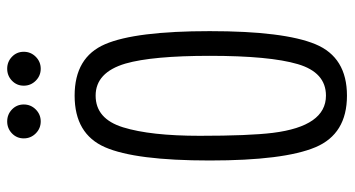

<svg xmlns="http://www.w3.org/2000/svg" viewBox="-240 -714 962 521"><g transform="rotate(-90 240.5 -454.0)"><path d="M380.5 -78.5Q345 7 241 7Q137 7 101 -78.5Q65 -164 65 -365.5Q65 -567 101 -649.5Q137 -732 241 -732Q345 -732 380.5 -649.5Q416 -567 416 -365.5Q416 -164 380.5 -78.5ZM241 -50Q304 -50 326.5 -126.5Q349 -203 349 -365Q349 -521 328 -594Q304 -675 241 -675Q178 -675 155 -600.5Q132 -526 132 -392.5Q132 -259 140 -194Q158 -50 241 -50ZM203.5 -837.5Q190 -824 171 -824Q152 -824 138.5 -837.5Q125 -851 125 -870Q125 -889 138.5 -902Q152 -915 171 -915Q190 -915 203.5 -902Q217 -889 217 -870Q217 -851 203.5 -837.5ZM346.5 -837.5Q333 -824 314 -824Q295 -824 281.5 -837.5Q268 -851 268 -870Q268 -889 281.5 -902Q295 -915 314 -915Q333 -915 346.5 -902Q360 -889 360 -870Q360 -851 346.5 -837.5Z"/></g></svg>

Font: Economica
Style: Regular
Weight: 400
Designer: Vicente Lamonaca
Foundry: Vicente Lamonaca
Version: Version 1.101